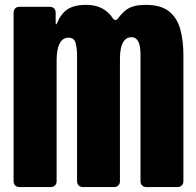

<svg xmlns="http://www.w3.org/2000/svg" viewBox="-20 -760 798 780"><path d="M59.6 0Q48.3 0 41.7 -6.6Q35.2 -13.2 35.2 -24.4V-708Q35.2 -719.2 41.7 -725.8Q48.3 -732.4 59.6 -732.4H181.6Q192.9 -732.4 199.5 -725.8Q206.1 -719.2 206.1 -708V-671.9Q206.1 -660.6 208 -660.6Q209.5 -660.6 213.9 -670.4Q225.6 -698.7 246.1 -716.3Q274.4 -740.2 329.1 -740.2Q330.1 -740.2 331.1 -740.2Q374 -740.2 404.3 -720.2Q424.3 -707 436.5 -688Q442.9 -678.7 449.2 -678.7Q455.6 -678.7 460.9 -687Q476.6 -708.5 495.1 -721.7Q522 -740.2 569.8 -740.2Q570.8 -740.2 572.3 -740.2Q633.3 -740.2 666.3 -714.1Q699.2 -688 712.2 -641.8Q725.1 -595.7 725.1 -535.2V-24.4Q725.1 -13.2 718.5 -6.6Q711.9 0 700.7 0H575.2Q564 0 557.4 -6.6Q550.8 -13.2 550.8 -24.4V-538.1Q550.8 -608.9 514.6 -608.9Q495.6 -608.9 485.4 -595.9Q475.1 -583 471.2 -564Q467.3 -544.9 467.3 -525.9V-24.4Q467.3 -13.2 460.7 -6.6Q454.1 0 442.9 0H317.4Q306.2 0 299.6 -6.6Q293 -13.2 293 -24.4V-538.1Q293 -561 287.4 -584Q281.7 -606.9 258.8 -606.9Q239.3 -606.9 228.5 -592.8Q217.8 -578.6 213.9 -557.9Q210 -537.1 210 -517.1V-24.4Q210 -13.2 203.4 -6.6Q196.8 0 185.5 0Z"/></svg>

Font: Fz Anton Round
Style: Regular
Weight: 400
Designer: Vernon Adams
Foundry: Vernon Adams
Version: Version 2.0 Mod + VH boi FontZin